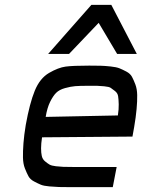

<svg xmlns="http://www.w3.org/2000/svg" viewBox="-20 -770 658 790"><path d="M178 -548 356 -750H438L543 -548H462L386 -676L264 -548ZM268 0Q239 0 223 -0.5Q207 -1 183.5 -3Q160 -5 148 -10Q136 -15 120 -23.5Q104 -32 97 -45Q90 -58 82.5 -77Q75 -96 74.5 -121.5Q74 -147 76.5 -180.5Q79 -214 86 -256Q102 -345 123 -396.5Q144 -448 182 -470Q220 -492 250 -496Q280 -500 347 -500Q377 -500 394.5 -499.5Q412 -499 435.5 -496.5Q459 -494 471.5 -489Q484 -484 500 -475.5Q516 -467 523 -454Q530 -441 537 -422.5Q544 -404 544.5 -379Q545 -354 542 -321Q539 -288 532 -247L525 -208L153 -205Q149 -179 149 -160Q149 -141 152 -128Q155 -115 165 -106.5Q175 -98 183.5 -93Q192 -88 210 -86Q228 -84 240.5 -83.5Q253 -83 278 -83H460L444 0ZM168 -289 465 -295Q469 -321 468.5 -341Q468 -361 466 -374Q464 -387 453 -395.5Q442 -404 435.5 -408.5Q429 -413 408.5 -415Q388 -417 379 -417Q370 -417 343 -417Q308 -417 289.5 -415.5Q271 -414 247.5 -407.5Q224 -401 211 -388Q198 -375 186 -350.5Q174 -326 168 -289Z"/></svg>

Font: Hermit LightItalic
Style: Regular
Weight: 300
Italic angle: -10°
Designer: Pablo Caro
Version: Version 2.000;PS 002.000;hotconv 1.0.88;makeotf.lib2.5.64775